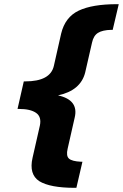

<svg xmlns="http://www.w3.org/2000/svg" viewBox="-20 -734 589 920"><path d="M338 -171 304 -21Q296 13 310.5 26Q325 39 368 41H375L346 166H338Q220 166 168 134Q118 101 136 22L171 -132Q180 -174 153 -193Q126 -212 71 -212H64L94 -344H101Q221 -344 238 -418L273 -573Q292 -652 357 -683Q422 -714 541 -714H549L520 -591H513Q471 -590 449.5 -576.5Q428 -563 421 -530L388 -386Q366 -300 258 -277Q358 -255 338 -171Z"/></svg>

Font: Passageway
Style: BdIt
Weight: 700
Foundry: Ascender Corporation
Version: Version 1.11